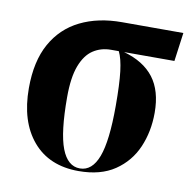

<svg xmlns="http://www.w3.org/2000/svg" viewBox="-66 -603 686 680"><g transform="rotate(10 276.5 -263.0)"><path d="M259 10Q153 10 94 -59.5Q35 -129 35 -249Q35 -346 70.5 -409.5Q106 -473 170 -504.5Q234 -536 319 -536H540L526 -433H345Q417 -413 453 -366Q489 -319 489 -240Q489 -172 464.5 -115.5Q440 -59 389 -24.5Q338 10 259 10ZM262 0Q306 0 327.5 -57Q349 -114 349 -240Q349 -319 343.5 -364Q338 -409 326 -433H298Q262 -433 234 -414.5Q206 -396 190 -354Q174 -312 174 -241Q174 -114 196 -57Q218 0 262 0Z"/></g></svg>

Font: Noto Serif Display Condensed
Style: Bold
Weight: 700
Width: 3
Designer: Monotype Design Team
Foundry: Monotype Imaging Inc.
Version: Version 2.009